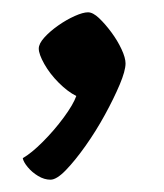

<svg xmlns="http://www.w3.org/2000/svg" viewBox="-20 -161 267 312"><path d="M62 131Q52 131 42 125Q32 119 25 110.5Q18 102 17 96Q31 88 49.5 69.5Q68 51 83.5 30Q99 9 104 -5Q90 -12 75.5 -26.5Q61 -41 52 -57Q43 -73 43 -82Q43 -90 52 -100Q61 -110 74.5 -119.5Q88 -129 101.5 -135Q115 -141 123 -141Q131 -141 141 -131.5Q151 -122 161 -108.5Q171 -95 177.5 -81Q184 -67 184 -58Q184 -46 174.5 -23.5Q165 -1 150.5 25.5Q136 52 119 76Q102 100 87 115.5Q72 131 62 131Z"/></svg>

Font: Texturina 12pt Medium
Style: Regular
Weight: 500
Designer: Guillermo Torres Carreño
Foundry: Omnibus-Type
Version: Version 1.002